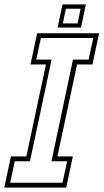

<svg xmlns="http://www.w3.org/2000/svg" viewBox="-44 -851 470 871"><path d="M-24.5 0 5.5 -141.5H75.5L164.5 -558.5H94.5L124.5 -700H405.5L375.5 -558.5H305.5L216.5 -141.5H286.5L256.5 0ZM2 -22H239.5L260.5 -119.5H189.5L287 -580.5H358L379 -678.5H141.5L120.5 -580.5H190L92 -119.5H23ZM217.5 -726 239.5 -831H345.5L323.5 -726ZM241 -745H308L321.5 -811.5H255Z"/></svg>

Font: Tourney Condensed ExtraLight
Style: Italic
Weight: 200
Width: 3
Italic angle: -12°
Designer: Tyler Finck
Foundry: Etcetera Type Co
Version: Version 1.010; ttfautohint (v1.8.3)